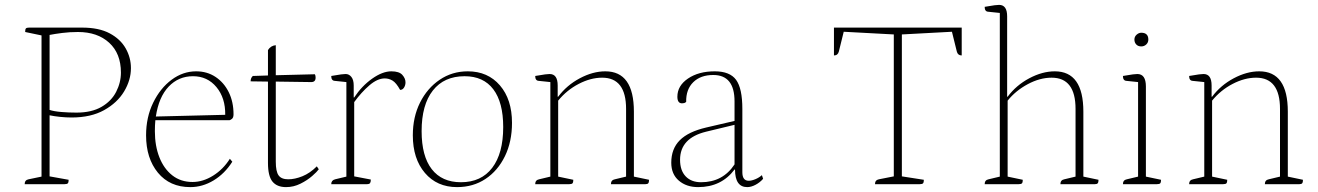

<svg xmlns="http://www.w3.org/2000/svg" viewBox="-20 -754 5394 786"><path d="M81 0Q81 -17 97 -20L150 -31V-609L83 -623Q83 -634 86 -637.5Q89 -641 99 -641H316Q385 -641 429 -617.5Q473 -594 494.5 -556Q516 -518 516 -475Q516 -426 488 -379.5Q460 -333 406 -303Q352 -273 273 -273Q251 -273 226.5 -275.5Q202 -278 183 -282V-32L261 -18Q261 -8 258 -4Q255 0 244 0ZM299 -623Q265 -623 234 -619Q203 -615 183 -611V-304Q201 -298 231.5 -295.5Q262 -293 293 -293Q355 -293 395.5 -316.5Q436 -340 455.5 -378Q475 -416 475 -457Q475 -535 427 -579Q379 -623 299 -623Z M759 12Q675 12 626.5 -47Q578 -106 578 -200Q578 -274 607 -333.5Q636 -393 682.5 -427.5Q729 -462 783 -462Q828 -462 862.5 -439Q897 -416 916.5 -376.5Q936 -337 936 -286Q936 -272 929 -267Q922 -262 920 -262H616Q614 -241 614 -217Q614 -157 632.5 -110Q651 -63 685.5 -36Q720 -9 768 -9Q811 -9 852.5 -35Q894 -61 921 -104L931 -92Q900 -43 854.5 -15.5Q809 12 759 12ZM770 -442Q711 -442 670.5 -399.5Q630 -357 618 -277L902 -284Q903 -353 866 -397.5Q829 -442 770 -442Z M1151 12Q1114 12 1095.5 -10.5Q1077 -33 1077 -87V-420L1006 -421Q1006 -435 1015 -443L1077 -445V-549Q1088 -567 1109 -569V-446L1269 -450Q1271 -446 1271.5 -442.5Q1272 -439 1272 -436Q1272 -418 1254 -418L1109 -420V-92Q1109 -52 1120.5 -36Q1132 -20 1160 -20Q1187 -20 1218 -32.5Q1249 -45 1277 -73L1285 -61Q1278 -51 1258 -33.5Q1238 -16 1210 -2Q1182 12 1151 12Z M1336 0Q1336 -16 1352 -20L1398 -31V-418L1350 -423Q1336 -424 1336 -443Q1365 -448 1376.5 -449.5Q1388 -451 1395 -451Q1409 -451 1418.5 -439Q1428 -427 1428 -404V-355H1430Q1461 -402 1503.5 -432Q1546 -462 1582 -462Q1614 -462 1627 -447.5Q1640 -433 1640 -417Q1640 -405 1634 -395.5Q1628 -386 1618 -386Q1602 -415 1587 -424Q1572 -433 1555 -433Q1525 -433 1492 -404.5Q1459 -376 1430 -336V-32L1498 -19Q1498 -9 1495 -4.5Q1492 0 1481 0Z M1851 12Q1769 12 1719.5 -46Q1670 -104 1670 -200Q1670 -275 1699.5 -334Q1729 -393 1780 -427.5Q1831 -462 1895 -462Q1977 -462 2026.5 -404.5Q2076 -347 2076 -251Q2076 -174 2047 -114.5Q2018 -55 1967.5 -21.5Q1917 12 1851 12ZM1867 -8Q1950 -8 1995 -67Q2040 -126 2040 -234Q2040 -335 1999.5 -388.5Q1959 -442 1882 -442Q1798 -442 1752 -383.5Q1706 -325 1706 -217Q1706 -115 1747.5 -61.5Q1789 -8 1867 -8Z M2171 0Q2171 -17 2187 -20L2233 -31V-418L2185 -423Q2171 -424 2171 -443Q2200 -448 2211.5 -449.5Q2223 -451 2230 -451Q2263 -451 2263 -404V-358H2265Q2300 -405 2353.5 -433.5Q2407 -462 2458 -462Q2575 -462 2575 -297V-31L2637 -18Q2637 -8 2634 -4Q2631 0 2622 0H2481Q2481 -17 2497 -20L2543 -31V-308Q2543 -436 2445 -436Q2398 -436 2349 -410.5Q2300 -385 2265 -342V-31L2327 -18Q2327 -8 2324 -4Q2321 0 2310 0Z M2838 12Q2790 12 2759 -14.5Q2728 -41 2728 -88Q2728 -145 2763 -180Q2798 -215 2871 -232L2987 -259V-339Q2987 -447 2900 -447Q2848 -447 2818 -417.5Q2788 -388 2789 -337Q2785 -333 2780.5 -332Q2776 -331 2772 -331Q2753 -331 2753 -358Q2753 -403 2796.5 -432.5Q2840 -462 2906 -462Q2968 -462 2993.5 -427Q3019 -392 3019 -308V-49Q3019 -14 3045 -14Q3057 -14 3072.5 -20.5Q3088 -27 3099 -37L3104 -22Q3091 -7 3073 2.5Q3055 12 3039 12Q2989 12 2989 -60H2987Q2933 12 2838 12ZM2850 -8Q2939 -8 2987 -81V-243L2871 -215Q2764 -189 2764 -100Q2764 -56 2787 -32Q2810 -8 2850 -8Z M3562 0Q3562 -17 3578 -20L3639 -32V-613L3434 -624L3414 -543Q3410 -527 3394 -527V-641H3917V-527Q3901 -527 3897 -543L3877 -624L3672 -613V-32L3762 -18Q3762 -8 3759 -4Q3756 0 3745 0Z M4011 0Q4011 -17 4027 -20L4073 -31V-701L4025 -706Q4011 -707 4011 -726Q4040 -731 4051.5 -732.5Q4063 -734 4070 -734Q4103 -734 4103 -687V-358H4105Q4140 -405 4193.5 -433.5Q4247 -462 4298 -462Q4415 -462 4415 -297V-31L4477 -18Q4477 -8 4474 -4Q4471 0 4462 0H4321Q4321 -17 4337 -20L4383 -31V-308Q4383 -436 4285 -436Q4237 -436 4187.5 -409.5Q4138 -383 4105 -342V-31L4167 -18Q4167 -8 4164 -4Q4161 0 4150 0Z M4577 0Q4577 -17 4593 -20L4639 -31V-418L4591 -423Q4577 -424 4577 -443Q4606 -448 4617.5 -449.5Q4629 -451 4636 -451Q4671 -451 4671 -400V-31L4733 -18Q4733 -8 4730 -4Q4727 0 4716 0ZM4652 -564Q4639 -564 4631.5 -572Q4624 -580 4624 -592Q4624 -604 4633 -612Q4642 -620 4652 -620Q4681 -620 4681 -592Q4681 -580 4672.5 -572Q4664 -564 4652 -564Z M4848 0Q4848 -17 4864 -20L4910 -31V-418L4862 -423Q4848 -424 4848 -443Q4877 -448 4888.5 -449.5Q4900 -451 4907 -451Q4940 -451 4940 -404V-358H4942Q4977 -405 5030.5 -433.5Q5084 -462 5135 -462Q5252 -462 5252 -297V-31L5314 -18Q5314 -8 5311 -4Q5308 0 5299 0H5158Q5158 -17 5174 -20L5220 -31V-308Q5220 -436 5122 -436Q5075 -436 5026 -410.5Q4977 -385 4942 -342V-31L5004 -18Q5004 -8 5001 -4Q4998 0 4987 0Z"/></svg>

Font: Petrona Thin
Style: Regular
Weight: 100
Designer: Ringo R. Seeber
Foundry: Ringo R. Seeber
Version: Version 2.001; ttfautohint (v1.8.3)